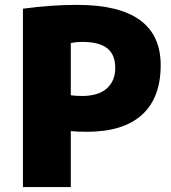

<svg xmlns="http://www.w3.org/2000/svg" viewBox="-20 -760 695 780"><path d="M73.2 0V-724.6Q184.6 -740.2 293 -740.2Q632.8 -740.2 632.8 -495.1Q632.8 -362.3 556.6 -293.5Q480.5 -224.6 333 -224.6Q293 -224.6 267.6 -227.5V0ZM267.6 -373Q287.1 -370.1 313.5 -370.1Q378.9 -370.1 413.6 -400.4Q448.2 -430.7 448.2 -484.4Q448.2 -538.1 415.5 -564Q382.8 -589.8 313.5 -589.8Q290 -589.8 267.6 -585Z"/></svg>

Font: GenEi M Gothic v2 Black
Style: Regular
Weight: 900
Version: Version 2.0